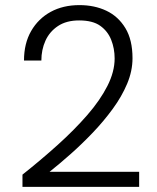

<svg xmlns="http://www.w3.org/2000/svg" viewBox="-20 -732 616 752"><path d="M68 0V-48Q141 -106 206 -164.5Q271 -223 321.5 -281Q372 -339 400.5 -395Q429 -451 429 -503Q429 -542 415.5 -576Q402 -610 372.5 -631Q343 -652 290 -652Q240 -652 207 -630Q174 -608 158 -572.5Q142 -537 142 -495H74Q74 -562 102 -610.5Q130 -659 178.5 -685.5Q227 -712 291 -712Q350 -712 396.5 -690Q443 -668 471 -622Q499 -576 499 -504Q499 -454 478 -404Q457 -354 421.5 -305.5Q386 -257 343.5 -212.5Q301 -168 257 -129Q213 -90 174 -59H525V0Z"/></svg>

Font: DM Sans 18pt Light
Style: Regular
Weight: 300
Designer: Colophon Foundry, Jonny Pinhorn
Foundry: Colophon Foundry
Version: Version 4.004;gftools[0.9.30]